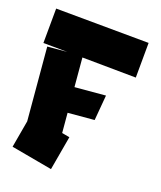

<svg xmlns="http://www.w3.org/2000/svg" viewBox="-100 -715 659 788"><g transform="rotate(15 229.5 -321.0)"><path d="M191 0 15 -48 46 -164V-482H131L27 -492L41 -642L444 -604L430 -453L197 -476V-350H331L312 -241H197V-155L230 -146Z"/></g></svg>

Font: Blaka Ink
Style: Regular
Weight: 400
Designer: Mohamed Gaber
Foundry: Kief Type Foundry
Version: Version 1.003; ttfautohint (v1.8.4.7-5d5b)